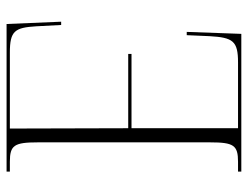

<svg xmlns="http://www.w3.org/2000/svg" viewBox="-105 -649 754 584"><g transform="rotate(90 272.0 -357.0)"><path d="M502 0V-10H472C422 -10 413 -23 413 -95V-619C413 -691 422 -704 472 -704H502V-714H83L77 -548H87L90 -617C94 -689 105 -704 170 -704H370V-380H144V-370H370L371 -10H140C74 -10 64 -25 60 -90L56 -166H46L53 0Z"/></g></svg>

Font: Noto Serif Display SemiCondensed ExtraLight
Style: Regular
Weight: 200
Width: 4
Designer: Monotype Design Team
Foundry: Monotype Imaging Inc.
Version: Version 2.009